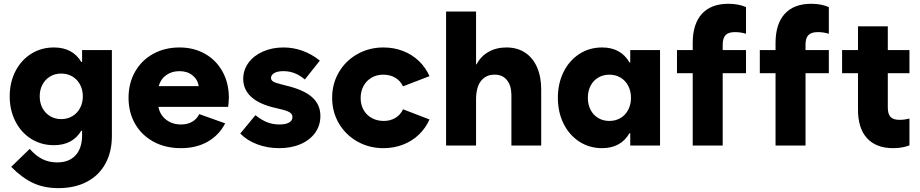

<svg xmlns="http://www.w3.org/2000/svg" viewBox="-20 -768 4856 1013"><path d="M417 -259.8Q417 -294.4 402.3 -321.8Q387.7 -349.1 361.8 -364.5Q335.9 -379.9 302.7 -379.9Q270 -379.9 244.1 -364.3Q218.3 -348.6 203.9 -321.5Q189.5 -294.4 189.5 -259.8Q189.5 -225.1 203.9 -198Q218.3 -170.9 244.1 -155.3Q270 -139.6 302.7 -139.6Q335.9 -139.6 361.8 -155Q387.7 -170.4 402.3 -197.8Q417 -225.1 417 -259.8ZM39.1 112.3 136.7 17.6Q169.4 54.7 204.3 71.8Q239.3 88.9 281.2 88.9Q343.3 88.9 377.7 52.5Q412.1 16.1 413.1 -50.8V-78.1H408.7Q362.8 -2 264.6 -2Q197.3 -2 144 -35.6Q90.8 -69.3 61 -128.2Q31.2 -187 31.2 -259.8Q31.2 -332.5 61 -391.4Q90.8 -450.2 144 -483.9Q197.3 -517.6 264.6 -517.6Q362.8 -517.6 408.7 -441.4H413.1V-503.9H570.3V-50.8Q570.3 33.7 535.9 95.9Q501.5 158.2 437.7 191.4Q374 224.6 288.1 224.6Q212.4 224.6 154.1 197.3Q95.7 169.9 39.1 112.3Z M658.2 -252Q658.2 -329.1 692.6 -389.6Q727.1 -450.2 788.3 -483.9Q849.6 -517.6 926.8 -517.6Q1002.9 -517.6 1062 -483.9Q1121.1 -450.2 1154.3 -389.9Q1187.5 -329.6 1187.5 -252Q1186.5 -223.6 1183.6 -204.1H815.9Q823.7 -162.1 856.2 -136.7Q888.7 -111.3 934.6 -111.3Q969.2 -111.3 993.9 -125.5Q1018.6 -139.6 1031.2 -166L1168 -117.2Q1136.7 -55.7 1076.7 -21Q1016.6 13.7 934.6 13.7Q852.5 13.7 789.8 -20.5Q727.1 -54.7 692.6 -115Q658.2 -175.3 658.2 -252ZM1028.3 -313.5Q1023.4 -348.1 995.8 -370.4Q968.3 -392.6 926.8 -392.6Q885.7 -392.6 856.4 -371.3Q827.1 -350.1 817.4 -313.5Z M1247.6 -63.5 1327.6 -160.2Q1360.4 -134.3 1389.9 -122.8Q1419.4 -111.3 1454.6 -111.3Q1487.8 -111.3 1505.4 -121.6Q1522.9 -131.8 1522.9 -150.4Q1522.9 -166 1508.3 -175.3Q1493.7 -184.6 1454.6 -193.4L1430.2 -199.2Q1347.7 -218.3 1305.7 -256.6Q1263.7 -294.9 1263.2 -351.6Q1263.2 -398.9 1291 -436.8Q1318.8 -474.6 1367.4 -496.1Q1416 -517.6 1476.1 -517.6Q1527.8 -517.6 1576.4 -500Q1625 -482.4 1667.5 -448.2L1588.4 -348.6Q1562 -371.1 1534.4 -381.8Q1506.8 -392.6 1475.1 -392.6Q1444.8 -392.6 1427.5 -382.8Q1410.2 -373 1409.7 -356.4Q1410.2 -344.7 1421.6 -337.6Q1433.1 -330.6 1463.4 -323.2L1489.7 -316.4Q1582.5 -294.4 1626.5 -255.4Q1670.4 -216.3 1670.4 -156.2Q1670.4 -106.4 1643.1 -67.9Q1615.7 -29.3 1566.4 -7.8Q1517.1 13.7 1452.6 13.7Q1391.1 13.7 1337.2 -6.6Q1283.2 -26.9 1247.6 -63.5Z M1732.4 -252Q1732.4 -326.7 1768.1 -387.2Q1803.7 -447.8 1865.7 -482.7Q1927.7 -517.6 2002.9 -517.6Q2058.1 -517.6 2106.2 -499Q2154.3 -480.5 2189.9 -446.3Q2225.6 -412.1 2246.1 -366.2L2106.4 -312.5Q2092.3 -341.8 2065.4 -357.9Q2038.6 -374 2002 -374Q1967.3 -374 1940.2 -358.2Q1913.1 -342.3 1897.9 -314.2Q1882.8 -286.1 1882.8 -251Q1882.8 -215.3 1898.4 -187.7Q1914.1 -160.2 1941.9 -145Q1969.7 -129.9 2004.9 -129.9Q2039.6 -129.9 2066.4 -146.2Q2093.3 -162.6 2106.4 -191.4L2246.1 -137.7Q2225.6 -91.8 2189.9 -57.6Q2154.3 -23.4 2106.2 -4.9Q2058.1 13.7 2002.9 13.7Q1927.7 13.7 1865.7 -21.2Q1803.7 -56.2 1768.1 -116.7Q1732.4 -177.2 1732.4 -252Z M2333.5 -707H2491.7V-428.7H2494.6Q2516.1 -470.7 2557.1 -494.1Q2598.1 -517.6 2651.9 -517.6Q2708.5 -517.6 2749.8 -490.7Q2791 -463.9 2813.2 -413.8Q2835.4 -363.8 2835.4 -295.9V0H2678.2V-268.6Q2677.2 -318.4 2653.8 -346.4Q2630.4 -374.5 2589.4 -374Q2545.4 -374.5 2518.8 -342.3Q2492.2 -310.1 2491.7 -245.1V0H2333.5Z M3309.1 -252Q3309.1 -287.6 3294.4 -315.4Q3279.8 -343.3 3253.9 -358.6Q3228 -374 3194.8 -374Q3162.1 -374 3136.2 -358.6Q3110.4 -343.3 3095.9 -315.4Q3081.5 -287.6 3081.5 -252Q3081.5 -216.3 3095.9 -188.5Q3110.4 -160.6 3136.2 -145.3Q3162.1 -129.9 3194.8 -129.9Q3228 -129.9 3253.9 -145.3Q3279.8 -160.6 3294.4 -188.5Q3309.1 -216.3 3309.1 -252ZM3305.2 0V-65.4H3301.3Q3255.4 13.7 3156.7 13.7Q3089.4 13.7 3036.1 -21Q2982.9 -55.7 2953.1 -116.2Q2923.3 -176.8 2923.3 -252Q2923.3 -327.1 2953.1 -387.7Q2982.9 -448.2 3036.1 -482.9Q3089.4 -517.6 3156.7 -517.6Q3255.4 -517.6 3301.3 -438.5H3305.2V-503.9H3462.4V0Z M3551.8 -503.9H3634.8V-543Q3635.3 -642.6 3683.6 -695.3Q3731.9 -748 3823.2 -748Q3876.5 -748 3916 -730.5V-589.8Q3888.2 -598.6 3857.4 -598.6Q3823.2 -598.6 3808.1 -582.8Q3793 -566.9 3793 -532.2V-503.9H3916V-381.8H3793V0H3634.8V-381.8H3551.8Z M3988.8 -503.9H4071.8V-543Q4072.3 -642.6 4120.6 -695.3Q4168.9 -748 4260.3 -748Q4313.5 -748 4353 -730.5V-589.8Q4325.2 -598.6 4294.4 -598.6Q4260.3 -598.6 4245.1 -582.8Q4230 -566.9 4230 -532.2V-503.9H4353V-381.8H4230V0H4071.8V-381.8H3988.8Z M4422.9 -503.9H4506.8V-628.9H4664.1V-503.9H4778.3V-381.8H4664.1V-200.2Q4664.1 -166.5 4678.5 -151.1Q4692.9 -135.7 4725.6 -135.7Q4751 -135.7 4778.3 -142.6V-1Q4739.7 13.7 4692.4 13.7Q4602.1 13.7 4554.2 -39.1Q4506.3 -91.8 4506.8 -191.4V-381.8H4422.9Z"/></svg>

Font: Wanted Sans ExtraBold
Style: Regular
Weight: 800
Designer: Original Design by Kil Hyung-jin and Kang Hanbin, Wanted Lab, Inc; Hangeul from Source Han Sans by Jang Soo-young and Ka
Foundry: Wanted Lab, Inc.
Version: Version 1.003